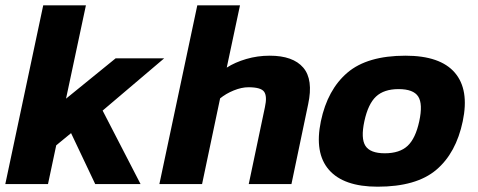

<svg xmlns="http://www.w3.org/2000/svg" viewBox="-26 -694 1803 724"><path d="M-6 0 137 -674H298L223 -322L410 -474H593L361 -277L504 0H333L242 -192L186 -146L155 0Z M575 0 718 -674H879L829 -439Q860 -459 902.5 -471.5Q945 -484 991 -484Q1079 -484 1117.5 -439Q1156 -394 1136 -301L1073 0H912L973 -290Q982 -331 970 -348Q958 -365 911 -365Q885 -365 855.5 -353Q826 -341 804 -323L736 0Z M1398 10Q1270 10 1214.5 -53.5Q1159 -117 1184 -237Q1209 -356 1284 -420Q1359 -484 1503 -484Q1634 -484 1689 -420Q1744 -356 1719 -237Q1694 -117 1619 -53.5Q1544 10 1398 10ZM1425 -116Q1481 -116 1511 -144Q1541 -172 1555 -237Q1569 -302 1551 -330Q1533 -358 1477 -358Q1422 -358 1392 -330Q1362 -302 1348 -237Q1334 -172 1352 -144Q1370 -116 1425 -116Z"/></svg>

Font: Kanit SemiBold
Style: Italic
Weight: 600
Italic angle: -12°
Designer: Katatrad Team
Foundry: CadsonDemak
Version: Version 2.000; ttfautohint (v1.8.3)